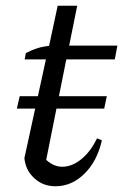

<svg xmlns="http://www.w3.org/2000/svg" viewBox="-20 -640 441 669"><path d="M173 9Q130 9 99.5 -19Q69 -47 65 -89L140 -433H66L70 -455Q112 -477 151 -480L181 -620H249L221 -481H389L380 -433H211L141 -83Q167 -59 197 -59Q231 -59 263.5 -85.5Q296 -112 318 -158L335 -151Q319 -79 274.5 -35Q230 9 173 9ZM48.6 -304.7H352.1L343.1 -261.5H38.7Z"/></svg>

Font: Piazzolla
Style: Italic
Weight: 400
Italic angle: -11.3°
Designer: Juan Pablo del Peral
Foundry: Huerta Tipografica
Version: Version 1.330